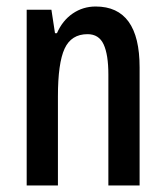

<svg xmlns="http://www.w3.org/2000/svg" viewBox="-20 -570 509 590"><path d="M274 -550Q409 -550 409 -363V0H313V-341Q313 -402 298.5 -433.5Q284 -465 249 -465Q199 -465 178.5 -420.5Q158 -376 158 -274V0H62V-540H138L149 -468H155Q172 -507 203.5 -528.5Q235 -550 274 -550Z"/></svg>

Font: Noto Sans Lao UI ExtCond Med
Style: Regular
Weight: 500
Width: 2
Designer: Monotype Design Team
Foundry: Monotype Imaging Inc.
Version: Version 2.000; ttfautohint (v1.8.4.7-5d5b)